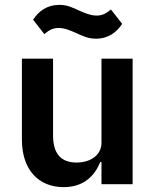

<svg xmlns="http://www.w3.org/2000/svg" viewBox="-20 -757 640 789"><path d="M397 0H525V-516H397V-171C397 -116 347 -89 295 -89C230 -89 198 -126 198 -201V-516H70V-183C70 -58 140 12 241 12C325 12 369 -35 392 -91H397ZM374 -598C425 -598 459 -624 482 -659L436 -718C415 -701 400 -693 377 -693C354 -693 331 -702 302 -715C278 -726 256 -737 224 -737C173 -737 139 -711 116 -676L162 -617C183 -634 198 -642 221 -642C244 -642 267 -633 296 -620C320 -609 342 -598 374 -598Z"/></svg>

Font: IBM Mono SemiBold
Style: Regular
Weight: 600
Monospace: yes
Designer: Mike Abbink, Paul van der Laan, Pieter van Rosmalen
Foundry: Bold Monday
Version: Version 2.3